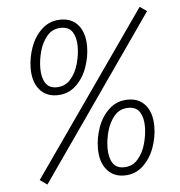

<svg xmlns="http://www.w3.org/2000/svg" viewBox="-52 -749 768 819"><g transform="rotate(-5 332.0 -339.5)"><path d="M576 -700 87 -1 118 21 606 -679ZM90 -478Q90 -524 106.5 -569.5Q123 -615 156 -645Q189 -675 236 -675Q284 -675 311 -642Q338 -609 338 -552Q338 -507 321.5 -461Q305 -415 272 -385Q239 -355 192 -355Q145 -355 117.5 -388Q90 -421 90 -478ZM298 -554Q298 -593 283 -616.5Q268 -640 235 -640Q198 -640 175 -613.5Q152 -587 141.5 -549Q131 -511 131 -476Q131 -436 146 -412.5Q161 -389 193 -389Q230 -389 253.5 -416Q277 -443 287.5 -481.5Q298 -520 298 -554ZM346 -113Q346 -159 362.5 -204.5Q379 -250 412 -280Q445 -310 492 -310Q540 -310 567 -277Q594 -244 594 -187Q594 -141 577.5 -95.5Q561 -50 528 -19.5Q495 11 448 11Q401 11 373.5 -22.5Q346 -56 346 -113ZM554 -189Q554 -228 539 -251.5Q524 -275 491 -275Q454 -275 431 -248.5Q408 -222 397.5 -184Q387 -146 387 -111Q387 -71 402 -47.5Q417 -24 449 -24Q486 -24 509.5 -51Q533 -78 543.5 -116.5Q554 -155 554 -189Z"/></g></svg>

Font: Fira Sans Extra Condensed ExtraLight
Style: Italic
Weight: 275
Width: 3
Italic angle: -8°
Designer: Carrois Corporate & Edenspiekermann AG
Foundry: Carrois Corporate GbR & Edenspiekermann AG
Version: Version 4.203